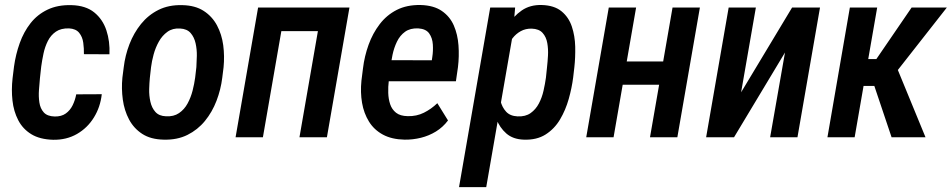

<svg xmlns="http://www.w3.org/2000/svg" viewBox="-20 -559 3876 782"><path d="M202.6 -84.5Q230 -84 247.8 -96.7Q265.6 -109.4 275.9 -130.4Q286.1 -151.4 290.5 -174.8L394.5 -175.3Q388.7 -123 362.5 -80.6Q336.4 -38.1 293.7 -13.4Q251 11.2 196.3 10.3Q142.1 8.8 107.4 -12.5Q72.8 -33.7 54.2 -69.6Q35.6 -105.5 30.8 -149.4Q25.9 -193.4 31.2 -240.2L37.1 -288.1Q43.9 -337.4 60.3 -383.3Q76.7 -429.2 104.5 -464.6Q132.3 -500 173.8 -519.8Q215.3 -539.6 271 -538.1Q329.1 -536.6 363.8 -508.5Q398.4 -480.5 413.3 -435.5Q428.2 -390.6 425.8 -337.9L321.8 -338.4Q322.3 -361.3 319.1 -385Q315.9 -408.7 302.5 -425.3Q289.1 -441.9 261.2 -443.4Q228.5 -444.3 207.8 -430.2Q187 -416 175 -392.3Q163.1 -368.7 157.2 -341.1Q151.4 -313.5 147.9 -288.1L142.6 -239.7Q140.6 -218.8 138.7 -192.4Q136.7 -166 140.4 -141.6Q144 -117.2 158.2 -101.3Q172.4 -85.4 202.6 -84.5Z M478.5 -242.7 483.9 -284.7Q489.7 -333.5 507.3 -379.2Q524.9 -424.8 554.4 -461.4Q584 -498 625.7 -518.8Q667.5 -539.6 722.2 -538.1Q774.9 -537.1 809.6 -514.6Q844.2 -492.2 863.8 -455.6Q883.3 -418.9 889.2 -374.8Q895 -330.6 890.6 -285.2L885.3 -242.7Q879.4 -194.3 861.8 -148.4Q844.2 -102.5 814.7 -66.4Q785.2 -30.3 743.4 -9.5Q701.7 11.2 647 9.8Q593.8 8.8 559.3 -13.7Q524.9 -36.1 505.6 -72.5Q486.3 -108.9 480.2 -153.3Q474.1 -197.8 478.5 -242.7ZM595.2 -285.2 590.3 -241.7Q588.4 -222.2 587.6 -196Q586.9 -169.9 592.5 -144.8Q598.1 -119.6 613 -103Q627.9 -86.4 655.8 -85.4Q687.5 -83.5 709.2 -98.4Q731 -113.3 744.1 -137.7Q757.3 -162.1 764.4 -189.9Q771.5 -217.8 774.9 -243.2L779.8 -285.6Q781.2 -305.2 781.7 -331.5Q782.2 -357.9 776.6 -382.8Q771 -407.7 756.3 -424.6Q741.7 -441.4 713.4 -442.9Q683.1 -444.8 661.9 -429.4Q640.6 -414.1 627 -389.6Q613.3 -365.2 605.7 -337.2Q598.1 -309.1 595.2 -285.2Z M1315.4 -528.3 1298.3 -432.1H1100.6L1117.2 -528.3ZM1142.6 -528.3 1050.8 0H939.5L1031.2 -528.3ZM1403.3 -528.3 1311.5 0H1199.7L1291.5 -528.3Z M1627.9 9.8Q1575.7 8.8 1539.6 -10.7Q1503.4 -30.3 1482.7 -64Q1461.9 -97.7 1454.6 -140.1Q1447.3 -182.6 1452.1 -230.5L1458.5 -281.2Q1464.4 -330.1 1481.2 -376.7Q1498 -423.3 1526.4 -460.4Q1554.7 -497.6 1595.9 -518.6Q1637.2 -539.6 1692.9 -538.6Q1746.6 -537.1 1779.5 -514.4Q1812.5 -491.7 1828.4 -455.1Q1844.2 -418.5 1847.4 -374Q1850.6 -329.6 1845.2 -285.2L1836.9 -228H1503.4L1518.6 -314L1738.8 -313.5L1740.7 -326.7Q1744.6 -351.6 1742.9 -377.9Q1741.2 -404.3 1728 -422.9Q1714.8 -441.4 1683.6 -443.4Q1650.9 -444.8 1629.9 -429.7Q1608.9 -414.6 1596.7 -389.2Q1584.5 -363.8 1578.6 -335.2Q1572.8 -306.6 1569.8 -281.2L1563.5 -230Q1560.5 -205.6 1561.3 -180.7Q1562 -155.8 1569.1 -134.5Q1576.2 -113.3 1593 -99.9Q1609.9 -86.4 1640.6 -85.9Q1676.8 -85 1706.5 -99.9Q1736.3 -114.7 1761.2 -138.7L1804.7 -68.4Q1784.2 -41 1755.6 -23.4Q1727.1 -5.9 1694.1 2.2Q1661.1 10.3 1627.9 9.8Z M2068.8 -420.4 1960.4 203.1H1849.6L1976.6 -528.3H2078.1ZM2319.3 -285.2 2314.5 -243.7Q2309.1 -201.2 2296.4 -156Q2283.7 -110.8 2261 -72.5Q2238.3 -34.2 2202.1 -11.2Q2166 11.7 2113.3 9.8Q2069.3 8.3 2042.2 -15.4Q2015.1 -39.1 2001.2 -75.4Q1987.3 -111.8 1983.4 -152.6Q1979.5 -193.4 1981.4 -228L1990.2 -292Q1997.1 -331.1 2010.7 -374Q2024.4 -417 2047.6 -454.8Q2070.8 -492.7 2105 -516.4Q2139.2 -540 2186.5 -538.6Q2237.8 -537.1 2267.1 -512.9Q2296.4 -488.8 2309.1 -450.7Q2321.8 -412.6 2322.8 -368.7Q2323.7 -324.7 2319.3 -285.2ZM2203.6 -243.2 2208 -285.6Q2210.4 -306.6 2211.9 -332.8Q2213.4 -358.9 2209 -383.8Q2204.6 -408.7 2189.9 -425Q2175.3 -441.4 2145.5 -442.4Q2120.6 -442.9 2101.1 -432.1Q2081.5 -421.4 2067.6 -403.3Q2053.7 -385.3 2044.7 -363.5Q2035.6 -341.8 2031.7 -320.3L2013.7 -199.7Q2012.2 -173.8 2018.6 -147.9Q2024.9 -122.1 2041.3 -104.2Q2057.6 -86.4 2087.9 -85Q2120.1 -83.5 2141.1 -98.4Q2162.1 -113.3 2174.8 -137.5Q2187.5 -161.6 2193.8 -189.9Q2200.2 -218.3 2203.6 -243.2Z M2711.9 -308.6 2695.3 -213.9H2484.4L2500.5 -308.6ZM2570.8 -528.3 2479 0H2367.7L2459.5 -528.3ZM2830.6 -528.3 2738.8 0H2627.4L2719.2 -528.3Z M2998.5 -183.1 3206.1 -528.3H3319.8L3228 0H3116.7L3177.2 -345.2L2969.7 0H2856L2947.8 -528.3H3058.6Z M3552.7 -528.3 3460.9 0H3350.1L3441.4 -528.3ZM3836.4 -528.3 3585.9 -209H3472.2L3475.1 -318.4H3549.3L3692.9 -528.3ZM3611.3 0 3532.7 -233.9 3627 -297.9 3749.5 0Z"/></svg>

Font: Roboto Condensed Medium
Style: Italic
Weight: 500
Italic angle: -12°
Designer: Christian Robertson
Foundry: Google
Version: Version 3.0; 2020